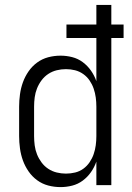

<svg xmlns="http://www.w3.org/2000/svg" viewBox="-20 -755 540 783"><path d="M227 8Q201 8 176.5 1.5Q152 -5 131.5 -20Q111 -35 96.5 -56Q82 -77 73.5 -100.5Q65 -124 61.5 -149.5Q58 -175 58 -200V-320Q58 -345 61.5 -370.5Q65 -396 73.5 -419.5Q82 -443 96.5 -464Q111 -485 131.5 -500Q152 -515 176.5 -521.5Q201 -528 227 -528Q251 -528 274.5 -522Q298 -516 317.5 -501.5Q337 -487 351 -467Q365 -447 373 -424V-600H251V-655H373V-735H434V-655H484V-600H434V0H373V-96Q365 -73 351 -53Q337 -33 317.5 -18.5Q298 -4 274.5 2Q251 8 227 8ZM249 -47Q249 -47 249 -47Q249 -47 249 -47Q268 -47 286.5 -51.5Q305 -56 320 -67Q335 -78 345.5 -93.5Q356 -109 362 -126.5Q368 -144 370.5 -162.5Q373 -181 373 -200V-320Q373 -339 370.5 -357.5Q368 -376 362 -393.5Q356 -411 345.5 -426.5Q335 -442 319.5 -453Q304 -464 286 -468.5Q268 -473 249 -473Q230 -473 211.5 -468.5Q193 -464 177 -453.5Q161 -443 149.5 -427.5Q138 -412 131 -394.5Q124 -377 121.5 -358Q119 -339 119 -320V-200Q119 -181 121.5 -162Q124 -143 131 -125.5Q138 -108 149.5 -92.5Q161 -77 177 -66.5Q193 -56 211.5 -51.5Q230 -47 249 -47Z"/></svg>

Font: Iosevka SS04 Light
Style: Regular
Weight: 300
Monospace: yes
Designer: Belleve Invis
Foundry: Belleve Invis
Version: Version 19.0.0; ttfautohint (v1.8.4)